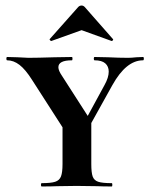

<svg xmlns="http://www.w3.org/2000/svg" viewBox="-20 -674 540 694"><path d="M373 -415Q373 -434 360.5 -445Q348 -456 322 -456Q319 -456 319 -462Q319 -468 322 -468L370 -467Q410 -465 443 -465Q455 -465 473 -467L497 -468Q500 -468 500 -462Q500 -456 497 -456Q436 -456 386 -366L287 -188L265 -196L358 -367Q373 -394 373 -415ZM6 -456Q3 -456 3 -462Q3 -468 6 -468L43 -467L83 -465Q113 -465 177 -467L240 -468Q242 -468 242 -462Q242 -456 240 -456Q191 -456 191 -431Q191 -419 204 -400L310 -235L222 -189L96 -385Q72 -423 50.5 -439.5Q29 -456 6 -456ZM310 -237V-81Q310 -50 315 -36Q320 -22 335 -17Q350 -12 384 -12Q386 -12 386 -6Q386 0 384 0Q351 0 332 -1L257 -2L186 -1Q166 0 131 0Q128 0 128 -6Q128 -12 131 -12Q164 -12 179.5 -17Q195 -22 200.5 -36.5Q206 -51 206 -81V-228ZM275 -654Q281 -654 286 -649L388 -533Q389 -533 389 -531Q389 -529 386.5 -527Q384 -525 383 -526L275 -565L166 -526Q164 -525 161 -528.5Q158 -532 160 -533L263 -649Q268 -654 275 -654Z"/></svg>

Font: Cormorant SC
Style: Bold
Weight: 700
Designer: Christian Thalmann (Catharsis Fonts)
Foundry: Catharsis Fonts
Version: Version 4.000